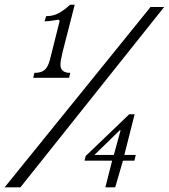

<svg xmlns="http://www.w3.org/2000/svg" viewBox="-33 -800 721 820"><path d="M668 -770 54.2 0H-13.2L609.9 -770ZM286.1 -779.8 234.9 -580.1Q225.1 -540 225.1 -523.9Q225.1 -488.8 267.1 -488.8L262.2 -467.8H108.9L113.8 -488.8Q142.6 -488.8 157.2 -501Q171.9 -513.2 180.2 -544.9L220.2 -704.1Q221.2 -706.1 221.2 -710Q221.2 -715.8 214.8 -715.8Q212.9 -715.8 193.8 -712.4Q174.8 -709 157.2 -709L164.1 -731Q193.8 -731 217.5 -743.7Q241.2 -756.3 266.1 -779.8ZM542 -312 498 -138.2H546.9L541 -113.8H492.2L459 0H417L445.8 -113.8H328.1L333 -133.8L519 -312ZM370.1 -138.2H453.1L481.9 -243.2L479 -244.1Z"/></svg>

Font: Libre Baskerville
Style: Italic
Weight: 400
Designer: Pablo Impallari, Rodrigo Fuenzalida
Foundry: Pablo Impallari, Rodrigo Fuenzalida
Version: Version 1.000